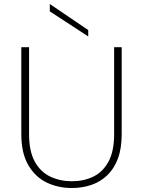

<svg xmlns="http://www.w3.org/2000/svg" viewBox="-20 -937 719 964"><path d="M230 -917 423 -786V-754L230 -880ZM87 -700H126V-263Q126 -177 155 -125Q184 -73 233 -50Q282 -27 341 -27Q400 -27 448 -50Q496 -73 524.5 -125Q553 -177 553 -263V-700H591V-263Q591 -192 572 -141Q553 -90 518.5 -57Q484 -24 438.5 -8.5Q393 7 341 7Q271 7 213.5 -21Q156 -49 121.5 -109Q87 -169 87 -263Z"/></svg>

Font: Albert Sans ExtraLight
Style: Regular
Weight: 250
Designer: Andreas Rasmussen
Foundry: a.Foundry
Version: Version 1.025